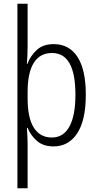

<svg xmlns="http://www.w3.org/2000/svg" viewBox="-20 -780 529 1036"><path d="M443 -269Q443 -131 396.5 -60.5Q350 10 269 10Q213 10 179 -20Q145 -50 129 -90H125Q126 -73 127.5 -51Q129 -29 129 -8V236H74V-760H129V-532Q129 -485 125 -434H127Q145 -480 179 -511Q213 -542 270 -542Q353 -542 398 -473Q443 -404 443 -269ZM387 -269Q387 -494 261 -494Q195 -494 162 -440.5Q129 -387 129 -285V-249Q129 -144 162.5 -91Q196 -38 260 -38Q322 -38 354.5 -97Q387 -156 387 -269Z"/></svg>

Font: Noto Sans Condensed Light
Style: Regular
Weight: 300
Width: 3
Designer: Monotype Design Team
Foundry: Monotype Imaging Inc.
Version: Version 2.013; ttfautohint (v1.8.4.7-5d5b)